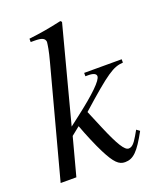

<svg xmlns="http://www.w3.org/2000/svg" viewBox="-130 -767 722 861"><g transform="rotate(-20 230.5 -336.0)"><path d="M461 -428H282V-412H296C321 -412 333 -405 333 -394C333 -374 284 -326 190 -254L147 -221L267 -677L261 -683C202 -670 163 -663 104 -656V-640H122C156 -640 171 -634 173 -616C171 -599 168 -576 155 -528L14 0H89L137 -180L177 -212C193 -168 219 -106 237 -71C269 -8 289 11 318 11C358 11 383 -14 429 -98L414 -109C409 -100 404 -91 399 -83C381 -52 369 -41 354 -41C335 -41 312 -78 273 -170L236 -258C383 -389 414 -409 461 -412Z"/></g></svg>

Font: XITS
Style: Italic
Weight: 400
Italic angle: -16.33°
Designer: MicroPress Inc., with final additions and corrections provided by Coen Hoffman, Elsevier (retired)
Version: Version 1.107